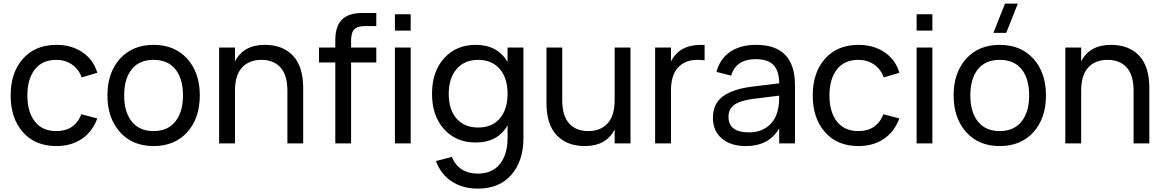

<svg xmlns="http://www.w3.org/2000/svg" viewBox="-20 -808 6557 1082"><path d="M297.4 15.1Q178.2 15.1 109.1 -63.2Q40 -141.6 40 -270Q40 -399.4 109.6 -477.3Q179.2 -555.2 298.3 -555.2Q383.8 -555.2 445.6 -512.9Q507.3 -470.7 528.3 -397.9L440.4 -371.6Q423.3 -418.5 385.3 -444.6Q347.2 -470.7 297.4 -470.7Q218.8 -470.7 176.5 -417Q134.3 -363.3 134.3 -270Q134.3 -177.2 176.3 -123.3Q218.3 -69.3 297.4 -69.3Q400.9 -69.3 438.5 -164.1L528.3 -140.6Q500 -64.9 440.4 -24.9Q380.9 15.1 297.4 15.1Z M845.2 15.1Q726.1 15.1 655.8 -64Q585.4 -143.1 585.4 -270.5Q585.4 -398.4 656 -476.8Q726.6 -555.2 845.2 -555.2Q964.8 -555.2 1035.4 -476.6Q1106 -397.9 1106 -270.5Q1106 -142.1 1035.4 -63.5Q964.8 15.1 845.2 15.1ZM845.2 -69.3Q925.3 -69.3 968.3 -123.3Q1011.2 -177.2 1011.2 -270.5Q1011.2 -364.7 968.5 -417.7Q925.8 -470.7 845.2 -470.7Q764.6 -470.7 722.2 -417.5Q679.7 -364.3 679.7 -270.5Q679.7 -176.8 722.7 -123Q765.6 -69.3 845.2 -69.3Z M1599.6 0V-296.9Q1599.6 -384.3 1561 -427.5Q1522.5 -470.7 1453.1 -470.7Q1383.8 -470.7 1344 -427.5Q1304.2 -384.3 1304.2 -296.9V0H1214.8V-540H1304.2V-461.9Q1352.1 -555.2 1472.2 -555.2Q1573.2 -555.2 1630.9 -494.4Q1688.5 -433.6 1688.5 -312V0Z M1869.6 -456.1H1777.8V-540H1869.6V-582Q1869.6 -660.2 1907 -697.5Q1944.3 -734.9 2022.5 -734.9H2100.6V-661.1H2038.1Q1994.6 -661.1 1976.6 -642.6Q1958.5 -624 1958.5 -578.6V-540H2100.6V-456.1H1958.5V0H1869.6ZM2294.4 -635.7H2205.6V-727.5H2294.4ZM2294.4 0H2205.6V-540H2294.4Z M2660.2 -555.2Q2784.7 -555.2 2840.3 -458.5V-540H2929.7V-28.8Q2929.7 98.6 2862.1 176.8Q2794.4 254.9 2672.4 254.9Q2587.9 254.9 2526.4 214.8Q2464.8 174.8 2436.5 99.6L2526.4 76.2Q2544.4 122.1 2582 146.2Q2619.6 170.4 2672.4 170.4Q2753.4 170.4 2796.9 116.5Q2840.3 62.5 2840.3 -29.8V-101.6Q2785.2 -4.9 2660.2 -4.9Q2550.8 -4.9 2482.7 -79.8Q2414.6 -154.8 2414.6 -279.3Q2414.6 -404.8 2482.9 -480Q2551.3 -555.2 2660.2 -555.2ZM2674.8 -89.4Q2752.9 -89.4 2796.6 -140.4Q2840.3 -191.4 2840.3 -279.3Q2840.3 -368.7 2795.9 -419.7Q2751.5 -470.7 2674.8 -470.7Q2597.2 -470.7 2553 -418.9Q2508.8 -367.2 2508.8 -279.3Q2508.8 -189.9 2553 -139.6Q2597.2 -89.4 2674.8 -89.4Z M3148.4 -540V-243.7Q3148.4 -156.2 3187 -112.8Q3225.6 -69.3 3294.9 -69.3Q3364.3 -69.3 3404.1 -112.8Q3443.8 -156.2 3443.8 -243.7V-540H3533.2V0H3443.8V-78.1Q3396 15.1 3275.9 15.1Q3175.3 15.1 3117.4 -45.7Q3059.6 -106.4 3059.6 -228V-540Z M3950.7 -554.7V-467.8Q3933.1 -470.7 3910.2 -470.7Q3840.8 -470.7 3801 -427.5Q3761.2 -384.3 3761.2 -296.9V0H3671.9V-540H3761.2V-461.9Q3809.1 -555.2 3929.2 -555.2Q3943.8 -555.2 3950.7 -554.7Z M4240.7 -555.2Q4351.1 -555.2 4405.5 -498.5Q4460 -441.9 4460 -326.7V0H4371.1V-85Q4313.5 15.1 4182.6 15.1Q4097.7 15.1 4047.6 -27.6Q3997.6 -70.3 3997.6 -143.6Q3997.6 -223.1 4053.2 -264.4Q4108.9 -305.7 4215.3 -319.3L4371.1 -338.4Q4370.6 -409.2 4338.6 -441.9Q4306.6 -474.6 4239.7 -474.6Q4127 -474.6 4100.6 -381.8L4017.6 -402.8Q4037.1 -476.6 4094.7 -515.9Q4152.3 -555.2 4240.7 -555.2ZM4371.1 -269 4225.6 -251Q4151.4 -241.2 4118.4 -217.5Q4085.4 -193.8 4085.4 -149.4Q4085.4 -62 4201.2 -62Q4263.7 -62 4306.4 -95Q4349.1 -127.9 4362.3 -184.1Q4371.1 -212.4 4371.1 -267.6Z M4817.4 15.1Q4698.2 15.1 4629.2 -63.2Q4560.1 -141.6 4560.1 -270Q4560.1 -399.4 4629.6 -477.3Q4699.2 -555.2 4818.4 -555.2Q4903.8 -555.2 4965.6 -512.9Q5027.3 -470.7 5048.3 -397.9L4960.4 -371.6Q4943.4 -418.5 4905.3 -444.6Q4867.2 -470.7 4817.4 -470.7Q4738.8 -470.7 4696.5 -417Q4654.3 -363.3 4654.3 -270Q4654.3 -177.2 4696.3 -123.3Q4738.3 -69.3 4817.4 -69.3Q4920.9 -69.3 4958.5 -164.1L5048.3 -140.6Q5020 -64.9 4960.4 -24.9Q4900.9 15.1 4817.4 15.1Z M5234.4 -635.7H5145.5V-727.5H5234.4ZM5234.4 0H5145.5V-540H5234.4Z M5650.4 -622.6H5578.1L5643.6 -787.6H5715.8ZM5613.8 15.1Q5494.6 15.1 5424.3 -64Q5354 -143.1 5354 -270.5Q5354 -398.4 5424.6 -476.8Q5495.1 -555.2 5613.8 -555.2Q5733.4 -555.2 5804 -476.6Q5874.5 -397.9 5874.5 -270.5Q5874.5 -142.1 5804 -63.5Q5733.4 15.1 5613.8 15.1ZM5613.8 -69.3Q5693.8 -69.3 5736.8 -123.3Q5779.8 -177.2 5779.8 -270.5Q5779.8 -364.7 5737.1 -417.7Q5694.3 -470.7 5613.8 -470.7Q5533.2 -470.7 5490.7 -417.5Q5448.2 -364.3 5448.2 -270.5Q5448.2 -176.8 5491.2 -123Q5534.2 -69.3 5613.8 -69.3Z M6368.2 0V-296.9Q6368.2 -384.3 6329.6 -427.5Q6291 -470.7 6221.7 -470.7Q6152.3 -470.7 6112.5 -427.5Q6072.8 -384.3 6072.8 -296.9V0H5983.4V-540H6072.8V-461.9Q6120.6 -555.2 6240.7 -555.2Q6341.8 -555.2 6399.4 -494.4Q6457 -433.6 6457 -312V0Z"/></svg>

Font: Vela Sans Med
Style: Regular
Weight: 500
Designer: Principal design: Mikhail Sharanda - project Manrope.
Design modification: Ravid Balaliev
Foundry: Mikhail Sharanda
Version: Version 1.001